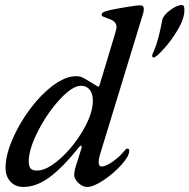

<svg xmlns="http://www.w3.org/2000/svg" viewBox="-20 -727 751 761"><path d="M375 -110Q371 -92 371 -85Q371 -67 383 -67Q399 -67 427.5 -87Q456 -107 477 -134Q481 -138 484 -138Q494 -138 492 -128Q492 -108 461 -73.5Q430 -39 390 -12.5Q350 14 326 14Q307 14 290.5 -2Q274 -18 274 -35Q274 -41 278 -60L304 -143Q304 -148 301 -149.5Q298 -151 296 -147Q227 -61 175 -23.5Q123 14 73 14Q41 14 21.5 -7Q2 -28 2 -62Q2 -117 36.5 -190.5Q71 -264 125 -327Q166 -374 206.5 -399.5Q247 -425 281 -425Q297 -425 308 -419.5Q319 -414 348 -396L369 -383Q371 -383 372.5 -385.5Q374 -388 375 -391L435 -590Q442 -615 442 -618Q442 -630 435 -638.5Q428 -647 410 -653Q391 -660 387 -662Q383 -664 383 -668Q383 -675 390.5 -679Q398 -683 416 -687Q449 -694 487 -700Q525 -706 534 -706Q550 -706 550 -692Q550 -679 544 -663ZM348 -327Q348 -356 335.5 -371.5Q323 -387 301 -387Q267 -387 217.5 -333.5Q168 -280 131 -208Q94 -136 94 -87Q94 -67 101.5 -59Q109 -51 127 -51Q166 -51 219 -98.5Q272 -146 310 -212Q348 -278 348 -327ZM303 -139 304 -141ZM583 -507Q583 -511 590 -525Q609 -569 623 -648Q627 -666 654 -686.5Q681 -707 701 -707Q711 -707 711 -688Q711 -654 685.5 -610.5Q660 -567 629 -533Q598 -499 589 -499Q583 -499 583 -507Z"/></svg>

Font: EB Garamond Medium
Style: Italic
Weight: 500
Italic angle: -17.2°
Designer: Georg Duffner and Octavio Pardo
Foundry: Georg Duffner
Version: Version 1.000